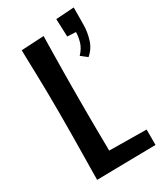

<svg xmlns="http://www.w3.org/2000/svg" viewBox="-190 -822 762 899"><g transform="rotate(-30 191.0 -373.0)"><path d="M58.4 4.4Q58.4 -9.6 58.9 -46.5Q59.4 -83.4 60.2 -134.7Q61 -186 61.5 -244.4Q62 -302.8 62 -359.4Q62 -416.6 61.2 -472.7Q60.4 -528.8 59 -576.1Q57.6 -623.4 56.8 -655.7Q56 -688 56 -697.6L178 -704.2Q177.6 -693.4 177.2 -665.1Q176.8 -636.8 176.1 -597.4Q175.4 -558 174.9 -514.9Q174.4 -471.8 174.2 -431.1Q174 -390.4 174 -359Q174 -328 174 -287.1Q174 -246.2 174.5 -202.2Q175 -158.2 175.5 -117.9Q176 -77.6 176.2 -47.5Q176.4 -17.4 176.8 -3.8ZM58.4 4.4 116.8 -86.8 376.8 -83.8V-0.6ZM310.8 -513.4 278 -539.2Q303.2 -565.8 310.9 -594.1Q318.6 -622.4 318.6 -644.6L272.8 -646.8L269 -743L367 -749.6Q367 -733.2 366.8 -717.9Q366.6 -702.6 366.6 -687.3Q366.6 -672 366.2 -654.4Q366.2 -620.2 354.5 -580.4Q342.8 -540.6 310.8 -513.4Z"/></g></svg>

Font: Truculenta
Style: Regular
Weight: 400
Designer: Ivan Castro, Eva Sanz & Omnibus-Type Team
Foundry: Omnibus-Type
Version: Version 1.002